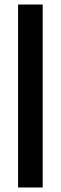

<svg xmlns="http://www.w3.org/2000/svg" viewBox="-20 -680 269 850"><path d="M60 150V-660H169V150Z"/></svg>

Font: Bricolage Grotesque 60pt SemiBold
Style: Regular
Weight: 600
Version: Version 1.001;gftools[0.9.33.dev8+g029e19f]